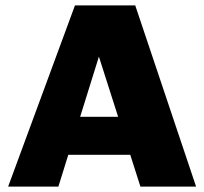

<svg xmlns="http://www.w3.org/2000/svg" viewBox="-20 -687 752 707"><path d="M10 0 256 -667H478L702 0H497L292 -642L398 -651L195 0ZM163 -117 197 -257H490L509 -117Z"/></svg>

Font: Maven Pro Black
Style: Regular
Weight: 900
Designer: Joe Prince
Foundry: Joe Prince
Version: Version 2.103